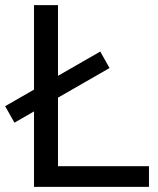

<svg xmlns="http://www.w3.org/2000/svg" viewBox="-47 -725 615 745"><path d="M85 0V-705H178V-80H531V0ZM9 -249 -27 -313 342 -525 378 -461Z"/></svg>

Font: Nunito Sans 12pt Medium
Style: Regular
Weight: 500
Designer: Vernon Adams
Foundry: Vernon Adams
Version: Version 3.101;gftools[0.9.27]